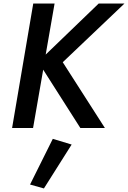

<svg xmlns="http://www.w3.org/2000/svg" viewBox="-20 -720 720 1080"><path d="M167 -700 48 0H166L223 -328L432 0H570L333 -370L680 -700H535L237 -413L287 -700ZM277 61 149 318 227 340 383 93Z"/></svg>

Font: Jost Medium
Style: Italic
Weight: 500
Italic angle: -5°
Version: Version 3.710